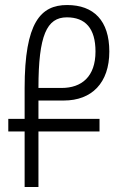

<svg xmlns="http://www.w3.org/2000/svg" viewBox="-20 -744 490 764"><path d="M78 0H133V-221H376V-271H133V-344H234C345 -344 415 -414 415 -539C415 -662 353 -724 247 -724C142 -724 78 -655 78 -394V-271H13V-221H78ZM133 -394C133 -603 166 -675 246 -675C319 -675 360 -632 360 -539C360 -439 305 -394 225 -394Z"/></svg>

Font: Noto Sans Armenian ExtraCondensed Light
Style: Regular
Weight: 300
Width: 2
Designer: Monotype Design Team
Foundry: Monotype Imaging Inc.
Version: Version 2.008